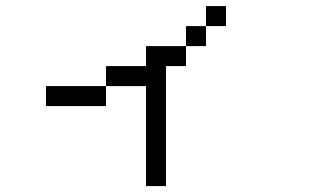

<svg xmlns="http://www.w3.org/2000/svg" viewBox="-20 -687 1040 640"><path d="M533.3 -66.7H466.7V-400H333.3V-466.7H466.7V-533.3H600V-466.7H533.3ZM600 -533.3V-600H666.7V-533.3ZM133.3 -333.3V-400H333.3V-333.3ZM666.7 -600V-666.7H733.3V-600Z"/></svg>

Font: Galmuri14 Regular
Style: Regular
Weight: 400
Designer: Lee Minseo (quiple)
Version: Version 2.399;hotconv 1.1.1;makeotfexe 2.6.0 DEVELOPMENT